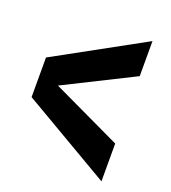

<svg xmlns="http://www.w3.org/2000/svg" viewBox="-115 -688 688 774"><g transform="rotate(20 229.0 -301.0)"><path d="M26.9 -392.6 407.7 -601.6V-451.2L110.8 -302.7L407.7 -162.1V0L26.9 -222.7Z"/></g></svg>

Font: Paytone One
Style: Regular
Weight: 400
Designer: vernon adams
Foundry: vernon adams
Version: 1.000